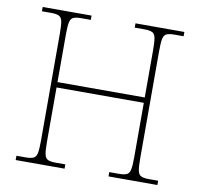

<svg xmlns="http://www.w3.org/2000/svg" viewBox="-79 -798 920 882"><g transform="rotate(10 380.5 -357.0)"><path d="M50 0V-20H93Q118 -20 130 -26Q142 -32 145.5 -51Q149 -70 149 -108V-606Q149 -645 145.5 -663.5Q142 -682 130 -688Q118 -694 93 -694H50V-714H278V-694H233Q208 -694 196 -688Q184 -682 180.5 -663.5Q177 -645 177 -606V-386H584V-606Q584 -645 580.5 -663.5Q577 -682 565 -688Q553 -694 528 -694H483V-714H711V-694H668Q643 -694 631 -688Q619 -682 615.5 -663.5Q612 -645 612 -606V-108Q612 -70 615.5 -51Q619 -32 631 -26Q643 -20 668 -20H711V0H483V-20H528Q553 -20 565 -26Q577 -32 580.5 -51Q584 -70 584 -108V-361H177V-108Q177 -70 180.5 -51Q184 -32 196 -26Q208 -20 233 -20H278V0Z"/></g></svg>

Font: Noto Serif Kannada Thin
Style: Regular
Weight: 250
Version: Version 2.003